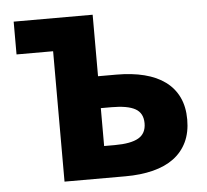

<svg xmlns="http://www.w3.org/2000/svg" viewBox="-44 -594 691 641"><g transform="rotate(-5 301.0 -273.5)"><path d="M147 -437H24.4V-546.9H289.1V-340.8H351.1Q402.8 -340.8 444.1 -330.3Q485.4 -319.8 513.9 -298.8Q542.5 -277.8 557.9 -245.8Q573.2 -213.9 573.2 -170.9Q573.2 -127.9 557.9 -95.7Q542.5 -63.5 513.9 -42.2Q485.4 -21 444.1 -10.5Q402.8 0 351.1 0H147ZM324.7 -106.9Q378.9 -106.9 404.5 -121.8Q430.2 -136.7 430.2 -170.9Q430.2 -205.1 404.5 -219.5Q378.9 -233.9 324.7 -233.9H289.1V-106.9Z"/></g></svg>

Font: Hack
Style: Bold
Weight: 700
Monospace: yes
Designer: Christopher Simpkins
Foundry: Christopher Simpkins
Version: Version 2.017